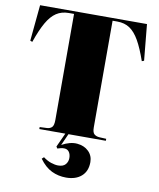

<svg xmlns="http://www.w3.org/2000/svg" viewBox="-103 -810 948 1148"><g transform="rotate(10 370.5 -236.0)"><path d="M377 258Q330 258 289.5 238.5Q249 219 215 172L227 161Q251 179 275 187Q299 195 318 195Q349 195 363 178.5Q377 162 377 140Q377 117 366.5 102.5Q356 88 336 88Q325 88 315.5 90.5Q306 93 296 96L289 85L328 0H170V-12L214 -14Q233 -15 244 -26Q255 -37 255 -70V-714H223Q180 -714 148 -693Q116 -672 90 -626.5Q64 -581 38 -506L25 -511L46 -730H695L716 -511L703 -506Q677 -581 651 -626.5Q625 -672 593.5 -693Q562 -714 518 -714H489V-66Q489 -35 501.5 -25Q514 -15 533 -14L574 -12V0H347L315 71Q366 43 409 47Q452 51 478.5 77Q505 103 505 142Q505 197 470.5 227.5Q436 258 377 258Z"/></g></svg>

Font: Literata 72pt Black
Style: Regular
Weight: 900
Designer: Latin by Veronika Burian and Jose Scaglione. Greek by Irene Vlachou. Cyrillic by Vera Evstafieva.
Foundry: TypeTogether
Version: Version 3.002